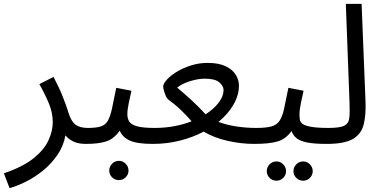

<svg xmlns="http://www.w3.org/2000/svg" viewBox="-45 -734 1958 986"><path d="M4 232 -25 156Q72 123 126.5 79.5Q181 36 203.5 -12.5Q226 -61 226 -107Q226 -156 204.5 -206.5Q183 -257 157 -302L230 -339Q258 -286 277.5 -237Q297 -188 308 -151Q322 -108 344.5 -92.5Q367 -77 406 -77Q427 -77 436.5 -65.5Q446 -54 446 -38Q446 -22 432 -8.5Q418 5 396 5Q358 5 332.5 -7Q307 -19 291 -39Q281 17 249 63Q217 109 174 143.5Q131 178 86 200Q41 222 4 232Z M396 5 406 -77Q448 -77 472 -84.5Q496 -92 508.5 -113.5Q521 -135 530 -176Q539 -217 552 -283L630 -268Q624 -241 616.5 -206Q609 -171 609 -147Q609 -127 618 -111Q627 -95 657 -86Q687 -77 749 -77Q770 -77 779.5 -65.5Q789 -54 789 -38Q789 -22 775 -8.5Q761 5 739 5Q660 5 622 -12Q584 -29 570 -63Q540 -21 501 -8Q462 5 396 5ZM566 191Q545 191 530.5 176.5Q516 162 516 142Q516 122 530.5 107Q545 92 566 92Q586 92 600.5 107Q615 122 615 142Q615 162 600.5 176.5Q586 191 566 191Z M739 5 749 -77Q802 -77 850 -86Q898 -95 939 -111Q915 -139 885 -168Q855 -197 819 -223Q812 -228 806.5 -241Q801 -254 797 -268Q793 -282 793 -289Q793 -304 812 -325Q831 -346 863 -365.5Q895 -385 936 -398Q977 -411 1021 -411Q1078 -411 1113.5 -394Q1149 -377 1165.5 -350.5Q1182 -324 1182 -294Q1182 -245 1154 -196.5Q1126 -148 1077 -108Q1120 -92 1170 -84.5Q1220 -77 1270 -77Q1291 -77 1300.5 -65.5Q1310 -54 1310 -38Q1310 -22 1296 -8.5Q1282 5 1260 5Q1194 5 1124.5 -10.5Q1055 -26 1001 -58Q946 -29 879.5 -12Q813 5 739 5ZM865 -284Q903 -252 936.5 -221.5Q970 -191 1011 -147Q1054 -175 1078.5 -207.5Q1103 -240 1103 -272Q1103 -292 1081.5 -311Q1060 -330 1006 -330Q972 -330 930.5 -317Q889 -304 865 -284Z M1260 5 1270 -77Q1320 -77 1348 -84.5Q1376 -92 1390.5 -113.5Q1405 -135 1414 -176Q1423 -217 1436 -283L1514 -268Q1508 -241 1500.5 -206Q1493 -171 1493 -147Q1493 -132 1495 -119Q1497 -106 1510 -97Q1523 -88 1554 -82.5Q1585 -77 1643 -77Q1664 -77 1673.5 -65.5Q1683 -54 1683 -38Q1683 -22 1669 -8.5Q1655 5 1633 5Q1568 5 1531.5 -2.5Q1495 -10 1477.5 -24.5Q1460 -39 1452 -61Q1423 -20 1380.5 -7.5Q1338 5 1260 5ZM1512 194Q1491 194 1476.5 179.5Q1462 165 1462 145Q1462 125 1476.5 110Q1491 95 1512 95Q1532 95 1546.5 110Q1561 125 1561 145Q1561 165 1546.5 179.5Q1532 194 1512 194ZM1375 194Q1354 194 1339.5 179.5Q1325 165 1325 145Q1325 125 1339.5 110Q1354 95 1375 95Q1395 95 1409.5 110Q1424 125 1424 145Q1424 165 1409.5 179.5Q1395 194 1375 194Z M1633 5 1642 -77Q1699 -77 1722 -88Q1745 -99 1748.5 -126.5Q1752 -154 1750 -205L1731 -714H1812L1832 -214Q1835 -143 1822.5 -94Q1810 -45 1766.5 -20Q1723 5 1633 5Z"/></svg>

Font: Noto IKEA Arabic
Style: Regular
Weight: 400
Designer: Monotype Design Team
Foundry: Monotype Imaging Inc.
Version: Version 1.200